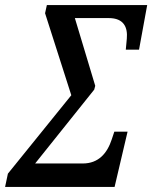

<svg xmlns="http://www.w3.org/2000/svg" viewBox="-64 -734 598 754"><path d="M-44 0H386L437 -217H385L375 -187C357 -132 323 -92 261 -92H74L306 -382L310 -397L230 -663H363C423 -663 438 -626 434 -582L430 -539H482L514 -714H120L113 -682L216 -360L-33 -52Z"/></svg>

Font: Noto Serif ExtraCondensed
Style: Italic
Weight: 400
Width: 2
Italic angle: -12°
Designer: Monotype Design Team
Foundry: Monotype Imaging Inc.
Version: Version 2.014